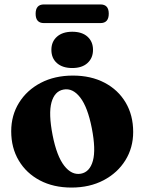

<svg xmlns="http://www.w3.org/2000/svg" viewBox="-20 -832 651 865"><path d="M308.5 -491.5Q389.5 -491.5 450.8 -459.5Q512 -427.5 546 -370.2Q580 -313 580 -237.5Q580 -166.5 544.8 -109.8Q509.5 -53 446.8 -20Q384 13 302 13Q221 13 159.8 -19.2Q98.5 -51.5 64.5 -108.8Q30.5 -166 30.5 -240.5Q30.5 -312.5 65.8 -369.2Q101 -426 163.8 -458.8Q226.5 -491.5 308.5 -491.5ZM344.5 -49.5Q384.5 -57 398.5 -107.5Q412.5 -158 393.5 -255Q375 -349.5 341.2 -393Q307.5 -436.5 266 -428.5Q226 -421 212 -370.8Q198 -320.5 217 -223Q235.5 -129 269.2 -85.5Q303 -42 344.5 -49.5ZM305.5 -525.5Q262 -525.5 236.8 -547.5Q211.5 -569.5 211.5 -607.5Q211.5 -644.5 236.8 -666.8Q262 -689 305.5 -689Q349.5 -689 374.2 -666.8Q399 -644.5 399 -607.5Q399 -570.5 374.2 -548Q349.5 -525.5 305.5 -525.5ZM140.5 -770Q140.5 -812 178 -812H432.5Q470 -812 470 -770.5Q470 -728 432.5 -728H178Q140.5 -728 140.5 -770Z"/></svg>

Font: Fraunces 9pt
Style: Bold
Weight: 700
Version: Version 1.000;[b76b70a41]